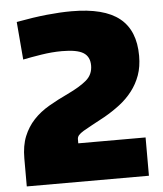

<svg xmlns="http://www.w3.org/2000/svg" viewBox="-53 -797 717 844"><g transform="rotate(-5 305.5 -375.0)"><path d="M31 -123Q31 -180 47.5 -220.5Q64 -261 92.5 -291.5Q121 -322 160.5 -345Q200 -368 245 -389Q300 -415 329.5 -440Q359 -465 359 -505Q359 -544 331 -561.5Q303 -579 237 -579Q193 -579 145.5 -571.5Q98 -564 64 -557L50 -724Q126 -738 185 -744Q244 -750 294 -750Q437 -750 505 -695.5Q573 -641 573 -529Q573 -481 559.5 -443.5Q546 -406 522 -375Q498 -344 466 -319.5Q434 -295 397 -274Q364 -256 340.5 -243.5Q317 -231 302 -222Q287 -213 280 -205Q273 -197 273 -187V-169H570V0H31Z"/></g></svg>

Font: Encode Sans Narrow
Style: Black
Weight: 900
Designer: Pablo Impallari, Andres Torresi
Foundry: Pablo Impallari, Andres Torresi
Version: Version 1.000; ttfautohint (v1.00) -l 8 -r 50 -G 200 -x 14 -